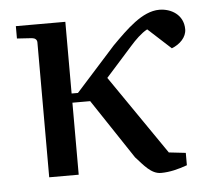

<svg xmlns="http://www.w3.org/2000/svg" viewBox="-43 -540 672 603"><g transform="rotate(-5 293.0 -238.5)"><path d="M299 -295 383 -389C398 -406 418 -426 437 -436L509 -370C535 -380 556 -401 556 -426C556 -472 517 -494 480 -494C426 -494 375 -442 328 -395L203 -256H183V-482H27V-443L74 -440C84 -439 90 -434 90 -425V0H183V-227H239L364 -39C388 -13 410 17 441 17C469 17 496 10 524 0V-39L471 -45Z"/></g></svg>

Font: Veleka
Style: Regular
Weight: 400
Designer: Stefan Peev, Context Ltd, 2016; SIL International, 1997-2014.
Foundry: Stefan Peev, Context Ltd, 2016
Version: Version 1.000